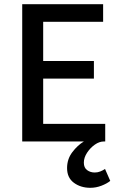

<svg xmlns="http://www.w3.org/2000/svg" viewBox="-20 -675 572 916"><path d="M411 221Q365 221 332.5 197Q300 173 300 127Q300 84 325 51Q350 18 380 0H86V-655H472V-571H186V-384H428V-300H186V-84H482V0H475Q454 0 432.5 15Q411 30 395.5 53.5Q380 77 380 101Q380 125 395.5 136.5Q411 148 432 148Q446 148 458.5 143Q471 138 481 131L506 188Q490 201 464 211Q438 221 411 221Z"/></svg>

Font: Source Sans 3 ExtraLight Medium
Style: Regular
Weight: 500
Version: Version 3.052;hotconv 1.1.0;makeotfexe 2.6.0